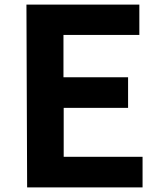

<svg xmlns="http://www.w3.org/2000/svg" viewBox="-20 -775 704 835"><path d="M98 40H600V-93H257V-306H537V-439H256V-623H586V-755H95Z"/></svg>

Font: GenEiGothic-pro-Regular
Style: Bold
Weight: 700
Designer: Ryoko NISHIZUKA (kana & ideographs); Paul D. Hunt (Latin, Greek & Cyrillic); Wenlong ZHANG (bopomofo); Sandoll Communica
Foundry: Adobe Systems Incorporated; o_tamon
Version: Version 1.000.140830